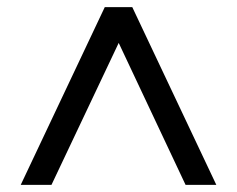

<svg xmlns="http://www.w3.org/2000/svg" viewBox="-20 -720 662 537"><path d="M38 -203 273 -700H350L585 -203H499L312 -600L124 -203Z"/></svg>

Font: DM Sans 16pt
Style: Regular
Weight: 400
Version: Version 4.004;gftools[0.9.30]